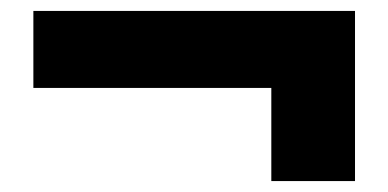

<svg xmlns="http://www.w3.org/2000/svg" viewBox="-20 -436 710 351"><path d="M476 -319 543 -275.2H41V-416H629V-105H476Z"/></svg>

Font: Easer Grotesk Variable
Style: Regular
Weight: 400
Designer: Boardeaser, Bonnie Shaver-Troup, Thomas Jockin
Foundry: Lexend
Version: Version 1.001;Glyphs 3.1.2 (3151)